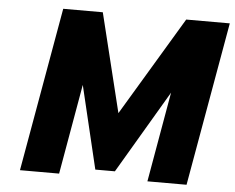

<svg xmlns="http://www.w3.org/2000/svg" viewBox="-52 -799 1051 860"><g transform="rotate(5 473.5 -368.5)"><path d="M68 0 198 -737H376L485 -293L751 -737H947L817 0H641L712 -405L492 -32H404L315 -405L244 0Z"/></g></svg>

Font: Tomorrow
Style: Bold Italic
Weight: 700
Italic angle: -10°
Designer: Tony de Marco, Monica Rizzolli
Foundry: Just in Type
Version: Version 2.002